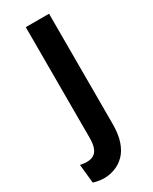

<svg xmlns="http://www.w3.org/2000/svg" viewBox="-205 -573 620 779"><g transform="rotate(-30 105.0 -183.0)"><path d="M37 162Q25 162 13 160Q1 158 -13 154L-22 66Q24 76 45.5 58.5Q67 41 67 -9V-528H176V-12Q176 36 164.5 69.5Q153 103 133 123Q113 143 88 152.5Q63 162 37 162Z"/></g></svg>

Font: Bricolage Grotesque Condensed Medium
Style: Regular
Weight: 500
Width: 3
Designer: Mathieu Triay
Foundry: Atelier Triay
Version: Version 1.000;gftools[0.9.30]